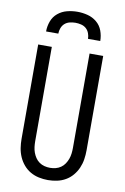

<svg xmlns="http://www.w3.org/2000/svg" viewBox="-103 -1014 706 1082"><g transform="rotate(10 250.0 -473.5)"><path d="M250 8Q224 8 198 2.5Q172 -3 149.5 -16Q127 -29 110 -49Q93 -69 82.5 -93Q72 -117 68 -143Q64 -169 64 -195V-735H142V-195Q142 -179 144 -162.5Q146 -146 151.5 -131Q157 -116 166 -102.5Q175 -89 188.5 -79.5Q202 -70 218 -66Q234 -62 250 -62Q266 -62 282 -66Q298 -70 311.5 -79.5Q325 -89 334 -102.5Q343 -116 348.5 -131Q354 -146 356 -162.5Q358 -179 358 -195V-735H436V-195Q436 -169 432 -143Q428 -117 417.5 -93Q407 -69 390 -49Q373 -29 350.5 -16Q328 -3 302 2.5Q276 8 250 8ZM95 -815Q95 -845 105.5 -873.5Q116 -902 139 -921Q162 -940 191 -947.5Q220 -955 250 -955Q280 -955 309 -947.5Q338 -940 361 -921Q384 -902 394.5 -873.5Q405 -845 405 -815H335Q335 -831 329 -847Q323 -863 311 -873.5Q299 -884 282.5 -888Q266 -892 250 -892Q234 -892 217.5 -888Q201 -884 189 -873.5Q177 -863 171 -847Q165 -831 165 -815Z"/></g></svg>

Font: Iosevka srxl
Style: Regular
Weight: 400
Monospace: yes
Designer: Belleve Invis
Foundry: Belleve Invis
Version: Version 33.0.1; ttfautohint (v1.8.3)